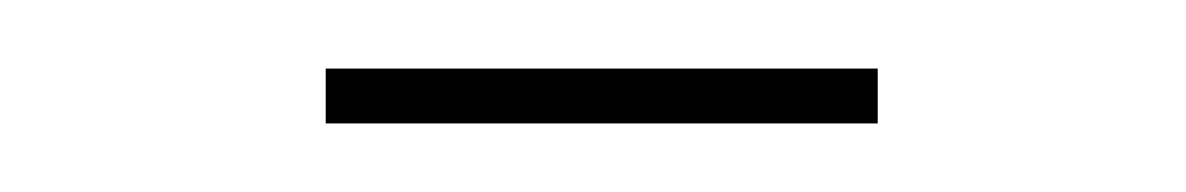

<svg xmlns="http://www.w3.org/2000/svg" viewBox="-20 -675 346 56"><path d="M75 -655H236V-639H75Z"/></svg>

Font: Big Shoulders Display Thin Thin
Style: Regular
Weight: 250
Version: Version 2.002